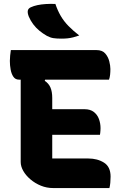

<svg xmlns="http://www.w3.org/2000/svg" viewBox="-20 -954 640 974"><path d="M35 -700H469Q499 -700 514 -682.5Q529 -665 534.5 -642.5Q540 -620 540 -604Q540 -588 538.5 -574.5Q537 -561 533 -550H76Q58 -550 48 -564.5Q38 -579 34 -601Q30 -623 30 -645Q30 -658 31.5 -672Q33 -686 35 -700ZM190 -400H409Q438 -400 456 -386Q474 -372 482 -350Q490 -328 490 -304Q490 -297 489.5 -291Q489 -285 488.5 -280Q488 -275 487 -270H190ZM250 0Q217 0 187.5 -12Q158 -24 134.5 -44Q111 -64 98 -87Q85 -110 85 -132Q85 -176 85 -220Q85 -264 85 -308.5Q85 -353 85 -397Q85 -441 85 -485Q85 -529 85 -573H216L207 -544Q227 -531 236 -510Q245 -489 245 -457Q245 -419 245 -380.5Q245 -342 245 -303.5Q245 -265 245 -226.5Q245 -188 245 -150H428Q474 -150 507.5 -129Q541 -108 541 -58Q541 -42 539.5 -26.5Q538 -11 535 0ZM261 -934Q272 -901 288 -873.5Q304 -846 327.5 -822Q351 -798 382 -774Q365 -768 351 -764.5Q337 -761 323 -759.5Q309 -758 292 -758Q267 -758 251 -760.5Q235 -763 218 -772Q197 -784 179.5 -798.5Q162 -813 148.5 -831Q135 -849 126 -870Q119 -888 121 -899.5Q123 -911 136 -917Q151 -924 170 -928Q189 -932 212 -933.5Q235 -935 261 -934Z"/></svg>

Font: Recursive Monospace Casual ExtraBold
Style: Regular
Weight: 800
Version: Version 1.047